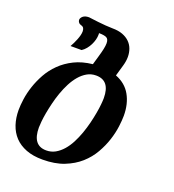

<svg xmlns="http://www.w3.org/2000/svg" viewBox="-134 -833 860 947"><g transform="rotate(20 296.0 -359.0)"><path d="M1.5 -179.2Q1.5 -203.6 6.1 -236.8Q10.7 -270 22.5 -305.7Q34.2 -341.3 53.7 -376.5Q73.2 -411.6 103 -440.9Q132.8 -470.2 173.6 -490.5Q214.4 -510.7 268.6 -516.6L281.2 -560.1Q289.1 -586.9 293 -605.2Q296.9 -623.5 296.9 -636.2Q296.9 -658.2 284.2 -664.6Q271.5 -670.9 244.6 -670.9Q245.1 -668.5 245.1 -666.5Q245.1 -664.6 245.1 -662.1Q245.1 -650.4 241.5 -636.2Q237.8 -622.1 231 -608.4Q224.1 -594.7 214.4 -582.8Q204.6 -570.8 192.4 -563H134.3Q139.6 -572.3 145.3 -583.7Q150.9 -595.2 155.5 -606.9Q160.2 -618.7 163.1 -630.1Q166 -641.6 166 -650.9Q166 -660.6 162.4 -667.5Q158.7 -674.3 149.9 -676.8Q140.1 -679.2 135 -685.5Q129.9 -691.9 129.9 -698.7Q129.9 -709 140.6 -718.3Q151.4 -727.5 171.9 -727.5Q173.3 -727.5 187.5 -725.6Q201.7 -723.6 221.4 -721.4Q241.2 -719.2 262.5 -717.5Q283.7 -715.8 298.8 -715.8Q330.1 -715.8 352.5 -707.3Q375 -698.7 389.6 -684.3Q404.3 -669.9 411.4 -650.4Q418.5 -630.9 418.5 -608.9Q418.5 -587.4 411.6 -563L394.5 -503.4Q447.8 -482.9 473.4 -437.3Q499 -391.6 499 -329.6Q499 -306.6 494.6 -272.2Q490.2 -237.8 478 -200Q465.8 -162.1 444.3 -124.5Q422.9 -86.9 389.2 -56.9Q355.5 -26.9 307.9 -8.1Q260.3 10.7 195.3 10.7Q145.5 10.7 108.9 -3.4Q72.3 -17.6 48.6 -42.7Q24.9 -67.9 13.2 -102.8Q1.5 -137.7 1.5 -179.2ZM303.2 -469.7Q277.3 -469.7 256.1 -457.5Q234.9 -445.3 217.5 -425Q200.2 -404.8 186.5 -378.4Q172.9 -352.1 162.6 -323Q152.3 -293.9 145.3 -264.6Q138.2 -235.4 133.5 -209.7Q128.9 -184.1 127 -163.6Q125 -143.1 125 -132.3Q125 -38.1 197.3 -38.1Q223.1 -38.1 244.4 -50Q265.6 -62 283.2 -82Q300.8 -102.1 314.5 -128.4Q328.1 -154.8 338.4 -183.6Q348.6 -212.4 356 -241.9Q363.3 -271.5 367.9 -297.6Q372.6 -323.7 374.5 -344.5Q376.5 -365.2 376.5 -377.4Q376.5 -469.7 303.2 -469.7Z"/></g></svg>

Font: Arian AMU Serif
Style: Bold Italic
Weight: 700
Italic angle: -15°
Designer: Ruben Hakobyan (Tarumian)
Foundry: Ruben Hakobyan (Tarumian)
Version: Version 1.002